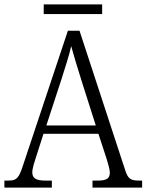

<svg xmlns="http://www.w3.org/2000/svg" viewBox="-21 -854 667 874"><path d="M178 -790H444V-834H178ZM-1 0H215V-32H184C140 -32 126 -45 126 -70C126 -87 137 -121 143 -139L177 -245H427L464 -132C469 -114 479 -84 479 -69C479 -44 467 -32 425 -32H400V0H626V-32H612C573 -32 562 -40 549 -79L341 -714H288L84 -102C65 -43 55 -32 17 -32H-1ZM190 -283 259 -494C276 -548 295 -606 303 -644C314 -603 332 -545 351 -484L415 -283Z"/></svg>

Font: Noto Serif Thai SemiCondensed Light
Style: Regular
Weight: 300
Width: 4
Designer: Monotype Design Team
Foundry: Monotype Imaging Inc.
Version: Version 2.002